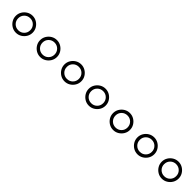

<svg xmlns="http://www.w3.org/2000/svg" viewBox="283 -1497 2233 2233"><g transform="rotate(45 1400.0 -380.0)"><path d="M80 -380Q80 -342 99 -310.5Q118 -279 149.5 -260Q181 -241 219 -241Q257 -241 288.5 -260Q320 -279 339 -310.5Q358 -342 358 -380Q358 -418 339 -449.5Q320 -481 288.5 -500Q257 -519 219 -519Q181 -519 149.5 -500Q118 -481 99 -449.5Q80 -418 80 -380ZM120 -380Q120 -422 148.5 -450.5Q177 -479 219 -479Q261 -479 289.5 -450.5Q318 -422 318 -380Q318 -338 289.5 -309.5Q261 -281 219 -281Q177 -281 148.5 -309.5Q120 -338 120 -380Z M480 -380Q480 -342 499 -310.5Q518 -279 549.5 -260Q581 -241 619 -241Q657 -241 688.5 -260Q720 -279 739 -310.5Q758 -342 758 -380Q758 -418 739 -449.5Q720 -481 688.5 -500Q657 -519 619 -519Q581 -519 549.5 -500Q518 -481 499 -449.5Q480 -418 480 -380ZM520 -380Q520 -422 548.5 -450.5Q577 -479 619 -479Q661 -479 689.5 -450.5Q718 -422 718 -380Q718 -338 689.5 -309.5Q661 -281 619 -281Q577 -281 548.5 -309.5Q520 -338 520 -380Z M880 -380Q880 -342 899 -310.5Q918 -279 949.5 -260Q981 -241 1019 -241Q1057 -241 1088.5 -260Q1120 -279 1139 -310.5Q1158 -342 1158 -380Q1158 -418 1139 -449.5Q1120 -481 1088.5 -500Q1057 -519 1019 -519Q981 -519 949.5 -500Q918 -481 899 -449.5Q880 -418 880 -380ZM920 -380Q920 -422 948.5 -450.5Q977 -479 1019 -479Q1061 -479 1089.5 -450.5Q1118 -422 1118 -380Q1118 -338 1089.5 -309.5Q1061 -281 1019 -281Q977 -281 948.5 -309.5Q920 -338 920 -380Z M1280 -380Q1280 -342 1299 -310.5Q1318 -279 1349.5 -260Q1381 -241 1419 -241Q1457 -241 1488.5 -260Q1520 -279 1539 -310.5Q1558 -342 1558 -380Q1558 -418 1539 -449.5Q1520 -481 1488.5 -500Q1457 -519 1419 -519Q1381 -519 1349.5 -500Q1318 -481 1299 -449.5Q1280 -418 1280 -380ZM1320 -380Q1320 -422 1348.5 -450.5Q1377 -479 1419 -479Q1461 -479 1489.5 -450.5Q1518 -422 1518 -380Q1518 -338 1489.5 -309.5Q1461 -281 1419 -281Q1377 -281 1348.5 -309.5Q1320 -338 1320 -380Z M1680 -380Q1680 -342 1699 -310.5Q1718 -279 1749.5 -260Q1781 -241 1819 -241Q1857 -241 1888.5 -260Q1920 -279 1939 -310.5Q1958 -342 1958 -380Q1958 -418 1939 -449.5Q1920 -481 1888.5 -500Q1857 -519 1819 -519Q1781 -519 1749.5 -500Q1718 -481 1699 -449.5Q1680 -418 1680 -380ZM1720 -380Q1720 -422 1748.5 -450.5Q1777 -479 1819 -479Q1861 -479 1889.5 -450.5Q1918 -422 1918 -380Q1918 -338 1889.5 -309.5Q1861 -281 1819 -281Q1777 -281 1748.5 -309.5Q1720 -338 1720 -380Z M2080 -380Q2080 -342 2099 -310.5Q2118 -279 2149.5 -260Q2181 -241 2219 -241Q2257 -241 2288.5 -260Q2320 -279 2339 -310.5Q2358 -342 2358 -380Q2358 -418 2339 -449.5Q2320 -481 2288.5 -500Q2257 -519 2219 -519Q2181 -519 2149.5 -500Q2118 -481 2099 -449.5Q2080 -418 2080 -380ZM2120 -380Q2120 -422 2148.5 -450.5Q2177 -479 2219 -479Q2261 -479 2289.5 -450.5Q2318 -422 2318 -380Q2318 -338 2289.5 -309.5Q2261 -281 2219 -281Q2177 -281 2148.5 -309.5Q2120 -338 2120 -380Z M2480 -380Q2480 -342 2499 -310.5Q2518 -279 2549.5 -260Q2581 -241 2619 -241Q2657 -241 2688.5 -260Q2720 -279 2739 -310.5Q2758 -342 2758 -380Q2758 -418 2739 -449.5Q2720 -481 2688.5 -500Q2657 -519 2619 -519Q2581 -519 2549.5 -500Q2518 -481 2499 -449.5Q2480 -418 2480 -380ZM2520 -380Q2520 -422 2548.5 -450.5Q2577 -479 2619 -479Q2661 -479 2689.5 -450.5Q2718 -422 2718 -380Q2718 -338 2689.5 -309.5Q2661 -281 2619 -281Q2577 -281 2548.5 -309.5Q2520 -338 2520 -380Z"/></g></svg>

Font: text-security-circle
Style: Regular
Weight: 400
Monospace: yes
Foundry: Oskari Noppa
Version: Version 3.000;hotconv 1.0.118;makeotfexe 2.5.65603